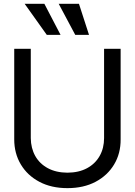

<svg xmlns="http://www.w3.org/2000/svg" viewBox="-20 -975 708 1008"><path d="M526.4 -718.8H613.3V-243.2Q613.8 -169.4 579.1 -111.6Q544.4 -53.7 481.7 -20.5Q418.9 12.7 334 12.7Q249.5 12.7 186.8 -20.5Q124 -53.7 89.4 -111.6Q54.7 -169.4 54.7 -243.2V-718.8H141.6V-250Q142.1 -197.3 165 -156.2Q188 -115.2 231.2 -92Q274.4 -68.8 334 -68.4Q394 -68.8 437 -92Q480 -115.2 503.2 -156.2Q526.4 -197.3 526.4 -250ZM225.6 -792 109.4 -955.1H212.9L297.9 -792ZM375 -792 288.1 -955.1H394.5L447.3 -792Z"/></svg>

Font: Inter Display V
Style: Regular
Weight: 400
Designer: Rasmus Andersson
Foundry: rsms
Version: Version 3.015;git-src